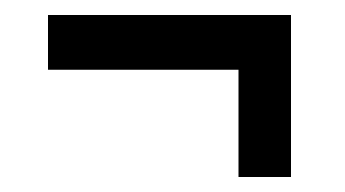

<svg xmlns="http://www.w3.org/2000/svg" viewBox="-20 -429 460 256"><path d="M368 -193V-409H44V-336H298V-193Z"/></svg>

Font: Englebert
Style: Regular
Weight: 400
Designer: Astigmatic (AOETI)
Foundry: Astigmatic (AOETI)
Version: Version 1.000